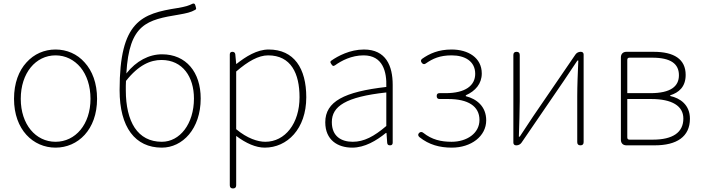

<svg xmlns="http://www.w3.org/2000/svg" viewBox="-20 -819 3956 1082"><path d="M129 -467C86 -420 59 -351 59 -262C59 -88 167 13 293 13C419 13 527 -88 527 -262C527 -351 500 -420 457 -467C415 -515 356 -540 293 -540C230 -540 172 -515 129 -467ZM434 -439C469 -396 490 -335 490 -262C490 -118 405 -20 293 -20C181 -20 97 -118 97 -262C97 -335 118 -396 153 -439C188 -482 237 -507 293 -507C349 -507 398 -482 434 -439Z M741 -676C685 -613 654 -506 654 -311C654 -101 742 13 892 13C1008 13 1111 -92 1111 -264C1111 -412 1029 -513 893 -513C820 -513 748 -476 692 -405C708 -685 808 -707 990 -737C1029 -744 1055 -749 1081 -764C1084 -766 1086 -769 1085 -773L1082 -785L1081 -788C1079 -798 1073 -801 1065 -798C1043 -787 1028 -782 982 -774C880 -758 798 -740 741 -676ZM739 -99C706 -149 689 -222 689 -310V-336L690 -363C761 -453 828 -481 890 -481C1010 -481 1073 -385 1073 -264C1073 -120 993 -20 892 -20C824 -20 773 -48 739 -99Z M1275 51V225C1275 237 1281 243 1293 243C1305 243 1311 237 1311 225V46V-53C1367 -11 1422 13 1472 13C1598 13 1706 -92 1706 -271C1706 -434 1637 -540 1494 -540C1428 -540 1365 -500 1313 -459H1311L1306 -513C1305 -522 1299 -527 1290 -527C1280 -527 1275 -522 1275 -512V-142ZM1311 -334V-416C1378 -474 1437 -507 1491 -507C1620 -507 1668 -405 1668 -271C1668 -124 1587 -20 1475 -20C1433 -20 1373 -39 1311 -91V-253Z M2193 -255V-341C2193 -448 2155 -540 2031 -540C1952 -540 1884 -503 1848 -478C1839 -472 1841 -467 1847 -458C1853 -448 1858 -444 1868 -451C1904 -477 1961 -507 2029 -507C2138 -507 2160 -414 2157 -329C1920 -302 1813 -247 1813 -130C1813 -30 1883 13 1965 13C2035 13 2101 -26 2155 -70H2158L2162 -14C2163 -4 2168 0 2178 0C2188 0 2193 -5 2193 -15V-170ZM2157 -250V-203V-109C2088 -50 2031 -20 1968 -20C1904 -20 1850 -50 1850 -131C1850 -220 1928 -273 2157 -298Z M2466 -294H2457C2446 -294 2441 -289 2441 -278C2441 -267 2446 -261 2457 -261H2473H2506C2617 -261 2682 -221 2682 -143C2682 -67 2610 -20 2525 -20C2465 -20 2414 -32 2366 -70C2358 -77 2348 -77 2341 -69C2334 -61 2336 -53 2344 -46C2398 -3 2458 13 2526 13C2635 13 2720 -51 2720 -141C2720 -220 2665 -262 2605 -277V-282C2659 -306 2695 -347 2695 -405C2695 -494 2618 -540 2525 -540C2451 -540 2400 -517 2358 -487C2350 -480 2351 -473 2357 -465C2363 -457 2371 -455 2379 -461C2419 -489 2459 -507 2525 -507C2600 -507 2658 -474 2658 -403C2658 -337 2603 -294 2491 -294Z M2873 -263V-15C2873 -6 2879 0 2888 0H2891C2902 0 2913 -6 2919 -15L3157 -363C3179 -396 3212 -445 3234 -478H3239C3236 -407 3233 -336 3233 -277V-18C3233 -6 3239 0 3251 0C3263 0 3269 -6 3269 -18V-263V-512C3269 -521 3263 -527 3254 -527H3251C3240 -527 3229 -521 3223 -512L2985 -164C2963 -131 2931 -82 2909 -49H2904C2906 -120 2909 -191 2909 -249V-509C2909 -521 2903 -527 2891 -527C2879 -527 2873 -521 2873 -509Z M3479 -263V-31C3479 -12 3491 0 3510 0H3574H3670C3793 0 3868 -48 3868 -150C3868 -229 3812 -266 3757 -278V-282C3805 -297 3844 -329 3844 -397C3844 -486 3778 -527 3664 -527H3510C3491 -527 3479 -515 3479 -496ZM3515 -394V-481C3515 -490 3519 -494 3528 -494H3585H3655C3761 -494 3806 -459 3806 -395C3806 -333 3761 -294 3645 -294H3515ZM3515 -146V-261H3650C3767 -261 3831 -222 3831 -151C3831 -73 3772 -32 3659 -32H3587H3528C3519 -32 3515 -36 3515 -45Z"/></svg>

Font: GenSenRounded2 TW EL
Style: Regular
Weight: 250
Version: Version 2.100;PS 2.1;hotconv 16.6.51;makeotf.lib2.5.65220 DE